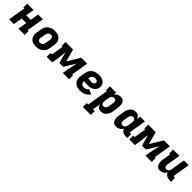

<svg xmlns="http://www.w3.org/2000/svg" viewBox="456 -2251 4188 4188"><g transform="rotate(45 2550.0 -156.5)"><path d="M27 0 93 -400H65V-520H260L228 -325H368L400 -520H547L481 -120H509V0H314L348 -206H208L174 0Z M857 8Q825 8 793.5 2.5Q762 -3 735.5 -18Q709 -33 690 -56.5Q671 -80 662 -109Q653 -138 652.5 -170.5Q652 -203 658 -235L674 -335Q679 -362 689 -389Q699 -416 716 -439Q733 -462 756.5 -480Q780 -498 807 -509Q834 -520 861 -524Q888 -528 916 -528Q948 -528 979.5 -522.5Q1011 -517 1037.5 -502Q1064 -487 1083.5 -463.5Q1103 -440 1112 -411Q1121 -382 1121 -349.5Q1121 -317 1116 -285L1099 -185Q1095 -158 1085 -131Q1075 -104 1057.5 -81Q1040 -58 1016.5 -40Q993 -22 966.5 -11Q940 0 912.5 4Q885 8 857 8ZM859 -112Q876 -112 894 -118.5Q912 -125 925.5 -138.5Q939 -152 946 -169.5Q953 -187 955 -204L972 -304Q974 -316 975 -328.5Q976 -341 974.5 -352.5Q973 -364 968.5 -374.5Q964 -385 956.5 -393Q949 -401 937.5 -404.5Q926 -408 914 -408Q897 -408 879 -401.5Q861 -395 848 -381.5Q835 -368 828 -350.5Q821 -333 818 -316L801 -216Q799 -204 798 -191.5Q797 -179 799 -167.5Q801 -156 805 -145.5Q809 -135 816.5 -127Q824 -119 835.5 -115.5Q847 -112 859 -112Z M1185 0V-120H1229L1275 -400H1247V-520H1478L1557 -232L1732 -520H1915L1849 -120H1877V0H1682L1699 -104Q1710 -168 1724 -232Q1738 -296 1752 -360L1594 -100H1476L1404 -360Q1398 -296 1391 -232Q1384 -168 1373 -104L1356 0Z M2226 8Q2192 8 2159.5 2.5Q2127 -3 2099 -16.5Q2071 -30 2049 -53Q2027 -76 2015.5 -105.5Q2004 -135 2003 -168.5Q2002 -202 2008 -235L2024 -335Q2029 -362 2039 -389Q2049 -416 2066 -439.5Q2083 -463 2107.5 -481Q2132 -499 2159 -509.5Q2186 -520 2213.5 -524Q2241 -528 2268 -528Q2297 -528 2324.5 -524.5Q2352 -521 2377 -511Q2402 -501 2423 -485Q2444 -469 2457 -446Q2470 -423 2475.5 -396Q2481 -369 2476 -341Q2473 -319 2462 -297.5Q2451 -276 2434.5 -258Q2418 -240 2397.5 -227.5Q2377 -215 2355 -207.5Q2333 -200 2310.5 -197.5Q2288 -195 2265 -195Q2233 -195 2200 -196.5Q2167 -198 2136 -201Q2134 -181 2138.5 -161.5Q2143 -142 2155 -127.5Q2167 -113 2186 -107Q2205 -101 2226 -101Q2242 -101 2258 -103.5Q2274 -106 2289.5 -113.5Q2305 -121 2317.5 -132Q2330 -143 2340 -157L2451 -108Q2433 -80 2407 -57Q2381 -34 2351 -19Q2321 -4 2289 2Q2257 8 2226 8ZM2266 -300Q2279 -300 2291.5 -303Q2304 -306 2315.5 -313.5Q2327 -321 2335 -332.5Q2343 -344 2345 -357Q2347 -371 2341.5 -384.5Q2336 -398 2324.5 -405.5Q2313 -413 2298.5 -416Q2284 -419 2269 -419Q2249 -419 2228.5 -412.5Q2208 -406 2192 -391.5Q2176 -377 2167.5 -357Q2159 -337 2155 -317L2154 -310Q2168 -308 2182.5 -308Q2197 -308 2210.5 -306.5Q2224 -305 2238 -302.5Q2252 -300 2266 -300Z M2517 215V95H2561L2643 -400H2615V-520H2810L2798 -450Q2811 -468 2828 -483.5Q2845 -499 2865 -509Q2885 -519 2906 -523.5Q2927 -528 2948 -528Q2975 -528 2999.5 -518.5Q3024 -509 3039.5 -489Q3055 -469 3062.5 -444Q3070 -419 3072.5 -393Q3075 -367 3072.5 -339.5Q3070 -312 3066 -285L3049 -185Q3046 -162 3039.5 -138.5Q3033 -115 3021 -93Q3009 -71 2993 -51.5Q2977 -32 2956 -18Q2935 -4 2911 2Q2887 8 2864 8Q2841 8 2819 2Q2797 -4 2781 -17.5Q2765 -31 2754.5 -50.5Q2744 -70 2739 -91L2708 95H2764L2763 215ZM2822 -112Q2838 -112 2854.5 -120Q2871 -128 2882 -142Q2893 -156 2898 -172Q2903 -188 2905 -204L2922 -304Q2924 -316 2925 -328Q2926 -340 2925 -351.5Q2924 -363 2920 -374Q2916 -385 2909 -393Q2902 -401 2891 -404.5Q2880 -408 2868 -408Q2853 -408 2837.5 -403.5Q2822 -399 2808.5 -388Q2795 -377 2788 -362Q2781 -347 2779 -332L2762 -232Q2760 -218 2758.5 -204.5Q2757 -191 2758.5 -178Q2760 -165 2764 -153Q2768 -141 2776 -131Q2784 -121 2796 -116.5Q2808 -112 2822 -112Z M3325 8Q3298 8 3274 -1.5Q3250 -11 3234 -31Q3218 -51 3210.5 -76Q3203 -101 3200.5 -127Q3198 -153 3200.5 -180.5Q3203 -208 3208 -235L3224 -335Q3228 -358 3234.5 -381.5Q3241 -405 3252.5 -427Q3264 -449 3280.5 -468.5Q3297 -488 3317.5 -502Q3338 -516 3362 -522Q3386 -528 3409 -528Q3432 -528 3454 -522Q3476 -516 3492.5 -502.5Q3509 -489 3519 -469.5Q3529 -450 3535 -429L3550 -520H3697L3635 -144Q3633 -137 3634 -131Q3635 -125 3639 -120.5Q3643 -116 3649 -114Q3655 -112 3661 -112H3681V8H3641Q3615 8 3590 3.5Q3565 -1 3543.5 -12.5Q3522 -24 3507 -43.5Q3492 -63 3486 -88Q3475 -66 3457.5 -47.5Q3440 -29 3418 -16.5Q3396 -4 3372 2Q3348 8 3325 8ZM3405 -112Q3420 -112 3436 -116.5Q3452 -121 3465 -132Q3478 -143 3485 -158Q3492 -173 3495 -188L3511 -288Q3514 -302 3515 -315.5Q3516 -329 3514.5 -342Q3513 -355 3509 -367Q3505 -379 3497.5 -389Q3490 -399 3477.5 -403.5Q3465 -408 3451 -408Q3435 -408 3419 -400Q3403 -392 3392 -378Q3381 -364 3376 -348Q3371 -332 3368 -316L3351 -216Q3349 -204 3348.5 -192Q3348 -180 3349 -168.5Q3350 -157 3353.5 -146Q3357 -135 3364 -127Q3371 -119 3382 -115.5Q3393 -112 3405 -112Z M3735 0V-120H3779L3825 -400H3797V-520H4028L4107 -232L4282 -520H4465L4399 -120H4427V0H4232L4249 -104Q4260 -168 4274 -232Q4288 -296 4302 -360L4144 -100H4026L3954 -360Q3948 -296 3941 -232Q3934 -168 3923 -104L3906 0Z M4680 8Q4653 8 4629 -2Q4605 -12 4590 -32Q4575 -52 4567.5 -76.5Q4560 -101 4558 -127.5Q4556 -154 4558.5 -181Q4561 -208 4566 -235L4593 -400H4565V-520H4760L4709 -216Q4707 -204 4706.5 -192.5Q4706 -181 4706.5 -169.5Q4707 -158 4710 -147Q4713 -136 4720.5 -128Q4728 -120 4738 -116Q4748 -112 4760 -112Q4775 -112 4790.5 -117Q4806 -122 4818 -133Q4830 -144 4836 -158.5Q4842 -173 4845 -188L4900 -520H5047L4985 -144Q4983 -137 4984 -131Q4985 -125 4989 -120.5Q4993 -116 4999 -114Q5005 -112 5011 -112H5031V8H4991Q4965 8 4940 3.5Q4915 -1 4893.5 -12.5Q4872 -24 4857 -43.5Q4842 -63 4837 -87Q4825 -66 4808.5 -47.5Q4792 -29 4770.5 -16.5Q4749 -4 4726 2Q4703 8 4680 8Z"/></g></svg>

Font: Iosevka Etoile Heavy
Style: Italic
Weight: 900
Italic angle: -9°
Designer: Belleve Invis
Foundry: Belleve Invis
Version: Version 22.1.2; ttfautohint (v1.8.4)